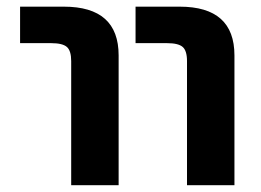

<svg xmlns="http://www.w3.org/2000/svg" viewBox="-20 -543 769 565"><path d="M39.1 -416V-523.4H168Q329.1 -523.4 329.1 -379.9V2H189.5V-363.3Q189.5 -393.6 176.8 -404.8Q164.1 -416 130.9 -416ZM378.9 -416V-523.4H508.8Q669.9 -523.4 669.9 -379.9V2H530.3V-363.3Q530.3 -393.6 517.6 -404.8Q504.9 -416 471.7 -416Z"/></svg>

Font: Nasu
Style: Bold
Weight: 700
Designer: Ryoko NISHIZUKA (kana &amp; ideographs); Paul D. Hunt (Latin, Greek &amp; Cyrillic); Wenlong ZHANG (bopomofo); Sandoll C
Version: Version 2014.1215